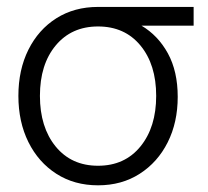

<svg xmlns="http://www.w3.org/2000/svg" viewBox="-20 -536 612 566"><path d="M269 10.3Q199.2 10.3 146.2 -23.7Q93.3 -57.6 63.7 -117.2Q34.2 -176.8 34.2 -253.4Q34.2 -330.1 63.7 -389.4Q93.3 -448.7 146.2 -482.2Q199.2 -515.6 269 -515.6H550.8V-460.4H397Q445.8 -431.6 474.9 -378.7Q503.9 -325.7 503.9 -250.5Q503.9 -175.3 474.4 -116.5Q444.8 -57.6 391.8 -23.7Q338.9 10.3 269 10.3ZM269 -458Q190.9 -458 144.3 -402.1Q97.7 -346.2 97.7 -253.4Q97.7 -161.1 144 -104.2Q190.4 -47.4 269 -47.4Q347.7 -47.4 394 -104.2Q440.4 -161.1 440.4 -253.4Q440.4 -345.7 394 -401.9Q347.7 -458 269 -458Z"/></svg>

Font: Inter Display Light
Style: Regular
Weight: 300
Designer: Rasmus Andersson
Foundry: rsms
Version: Version 4.000;git-a52131595